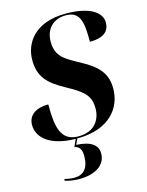

<svg xmlns="http://www.w3.org/2000/svg" viewBox="-140 -809 875 1140"><g transform="rotate(-15 297.5 -239.0)"><path d="M205 246C294 246 367 209 367 132C367 84 332 50 237 45L253 10C456 10 536 -107 536 -221C536 -313 491 -365 390 -419C301 -468 249 -493 249 -586C249 -664 299 -714 376 -714C467 -714 474 -638 474 -525C560 -525 595 -558 595 -612C595 -675 523 -724 378 -724C184 -724 115 -609 115 -509C115 -406 162 -356 270 -298C372 -243 404 -209 404 -134C404 -75 371 0 264 0C152 0 139 -96 139 -230C66 -230 14 -199 14 -136C14 -54 93 8 243 10L223 55C255 61 266 84 266 121C266 196 233 231 176 231C158 231 137 228 117 223L115 233C138 240 163 246 205 246Z"/></g></svg>

Font: Noto Serif Display
Style: Bold Italic
Weight: 700
Italic angle: -12°
Designer: Monotype Design Team
Foundry: Monotype Imaging Inc.
Version: Version 2.009